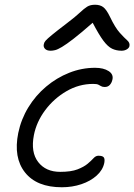

<svg xmlns="http://www.w3.org/2000/svg" viewBox="-20 -781 567 810"><path d="M241 9Q135 9 85.5 -53.5Q36 -116 57 -220Q69 -278 99.5 -328Q130 -378 174.5 -415.5Q219 -453 272 -474Q325 -495 381 -495Q417 -495 438.5 -481Q460 -467 454 -444Q451 -431 443 -422.5Q435 -414 422 -414Q412 -414 406.5 -417.5Q401 -421 394.5 -424Q388 -427 373 -427Q313 -427 260 -396Q207 -365 170.5 -316Q134 -267 123 -211Q109 -139 141 -97.5Q173 -56 234 -56Q280 -56 307 -66.5Q334 -77 349.5 -90Q365 -103 374.5 -113.5Q384 -124 395 -124Q412 -124 417.5 -117.5Q423 -111 420 -94Q414 -64 388 -40.5Q362 -17 323.5 -4Q285 9 241 9ZM194 -567Q177 -567 169.5 -575.5Q162 -584 165 -595Q166 -602 172.5 -609.5Q179 -617 199 -633.5Q219 -650 261 -682Q298 -710 316.5 -727.5Q335 -745 348 -753Q361 -761 381 -761Q402 -761 415.5 -751Q429 -741 444 -710Q466 -664 485.5 -642.5Q505 -621 517 -610.5Q529 -600 526 -586Q524 -578 514.5 -572.5Q505 -567 493 -567Q471 -567 453 -575.5Q435 -584 416 -609.5Q397 -635 371 -685Q322 -642 291 -618Q260 -594 241.5 -583Q223 -572 212.5 -569.5Q202 -567 194 -567Z"/></svg>

Font: Shantell Sans Normal
Style: Italic
Weight: 300
Italic angle: -11.31°
Designer: Stephen Nixon, Anya Danilova, Shantell Martin
Foundry: Arrow Type
Version: Version 1.008;[a672d596b]